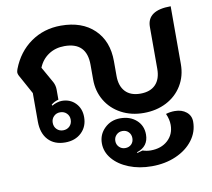

<svg xmlns="http://www.w3.org/2000/svg" viewBox="-86 -691 1101 998"><g transform="rotate(-10 465.0 -192.0)"><path d="M93 -123V-273L42 -366Q32 -382 32 -393Q32 -398 36 -410Q69 -496 138 -544.5Q207 -593 297 -593Q408 -593 472.5 -531Q537 -469 537 -363V-285Q537 -232 564.5 -202.5Q592 -173 644 -173Q696 -173 724 -202Q752 -231 752 -285V-506Q752 -593 877 -593V-288Q877 -225 847 -175.5Q817 -126 764 -98.5Q711 -71 644 -71Q578 -71 525.5 -99Q473 -127 443.5 -176.5Q414 -226 414 -288V-366Q414 -485 297 -485Q249 -485 213 -461Q177 -437 160 -395L208 -310Q218 -291 218 -269V-216Q208 -214 197 -208.5Q186 -203 179 -196L182 -191Q193 -198 207.5 -202.5Q222 -207 234 -207Q278 -207 306 -178Q334 -149 334 -104Q334 -54 301 -22.5Q268 9 215 9Q158 9 125.5 -26Q93 -61 93 -123ZM263 -103Q263 -123 249.5 -136.5Q236 -150 215 -150Q195 -150 181.5 -136.5Q168 -123 168 -103Q168 -82 181.5 -68.5Q195 -55 215 -55Q236 -55 249.5 -68.5Q263 -82 263 -103ZM401 47Q401 0 434.5 -32.5Q468 -65 517 -65Q569 -65 602 -35.5Q635 -6 635 41Q635 104 573 124L574 128L603 120Q624 127 645 127Q701 127 735.5 95.5Q770 64 770 14Q770 -15 756 -46Q778 -53 803 -53Q840 -53 864 -33.5Q888 -14 888 18Q888 72 855 115.5Q822 159 765 184Q708 209 637 209Q571 209 517 187.5Q463 166 432 129Q401 92 401 47ZM562 47Q562 28 549.5 15Q537 2 517 2Q498 2 485 15Q472 28 472 47Q472 66 485 79Q498 92 517 92Q537 92 549.5 79.5Q562 67 562 47Z"/></g></svg>

Font: K2D
Style: Bold
Weight: 700
Designer: Katatrad Aksorn Co.,Ltd.
Foundry: Cadson Demak Co.,Ltd.
Version: Version 1.000; ttfautohint (v1.6)